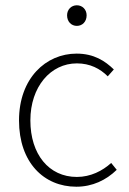

<svg xmlns="http://www.w3.org/2000/svg" viewBox="-20 -695 488 727"><path d="M269 12C330 12 382 -13 422 -52L401 -78C368 -48 323 -25 271 -25C165 -25 95 -111 95 -239C95 -367 172 -455 271 -455C321 -455 359 -435 388 -406L411 -432C378 -464 336 -492 270 -492C154 -492 52 -399 52 -239C52 -80 146 12 269 12ZM271 -597C292 -597 308 -613 308 -637C308 -659 292 -675 271 -675C250 -675 234 -659 234 -637C234 -613 250 -597 271 -597Z"/></svg>

Font: Source Sans Pro Light
Style: Regular
Weight: 300
Designer: Paul D. Hunt
Foundry: Adobe Systems Incorporated
Version: Version 3.006;hotconv 1.0.111;makeotfexe 2.5.65597